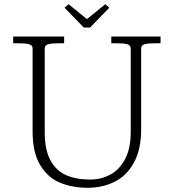

<svg xmlns="http://www.w3.org/2000/svg" viewBox="-20 -873 824 910"><path d="M134.5 -250V-643Q134.5 -655 125.2 -660.2Q116 -665.5 98.2 -666.8Q80.5 -668 42.5 -668V-700H284V-668Q246 -668 228.2 -666.8Q210.5 -665.5 201.2 -660.2Q192 -655 192 -643V-247Q192 -164.5 218.2 -114.8Q244.5 -65 292 -43.5Q339.5 -22 407 -22Q458.5 -22 502 -45Q545.5 -68 572.5 -118.2Q599.5 -168.5 599.5 -247V-643Q599.5 -655 590.2 -660.2Q581 -665.5 563.2 -666.8Q545.5 -668 507.5 -668V-700H741V-668Q703 -668 685.2 -666.8Q667.5 -665.5 658.2 -660.2Q649 -655 649 -643V-260Q649 -163.5 614.2 -101.2Q579.5 -39 522.2 -11Q465 17 395.5 17Q323.5 17 265.2 -6.8Q207 -30.5 170.8 -90Q134.5 -149.5 134.5 -250ZM377 -742.5 286 -836.5 305 -853 392 -782.5 479 -853 498 -836.5 407 -742.5Z"/></svg>

Font: Didactic
Style: Regular
Weight: 400
Designer: Tyler Finck
Foundry: Etcetera Type Co
Version: Version 3.007;FEAKit 1.0